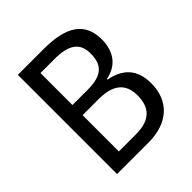

<svg xmlns="http://www.w3.org/2000/svg" viewBox="-195 -845 977 977"><g transform="rotate(-45 293.5 -357.0)"><path d="M275 -714H88V0H314C454 0 538 -76 538 -204C538 -309 480 -358 394 -374V-379C474 -394 518 -452 518 -539C518 -663 434 -714 275 -714ZM287 -409H176V-639H278C380 -639 427 -605 427 -530C427 -450 392 -409 287 -409ZM176 -336H292C402 -336 445 -288 445 -210C445 -126 405 -75 300 -75H176Z"/></g></svg>

Font: Noto Sans Myanmar UI SemiCondensed
Style: Regular
Weight: 400
Width: 4
Designer: Monotype Design Team
Foundry: Monotype Imaging Inc.
Version: Version 2.103